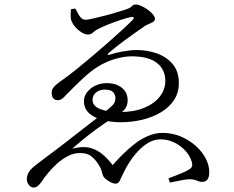

<svg xmlns="http://www.w3.org/2000/svg" viewBox="-20 -780 1040 852"><path d="M128.4 52.2Q117.6 52.2 108.3 41Q98.9 29.8 98.9 12.3Q98.9 3.5 104.8 -10.4Q110.8 -24.4 132.5 -42.7Q144.9 -52.6 168.7 -70.6Q192.4 -88.7 221 -109.7Q249.6 -130.8 274.3 -150.4Q318.1 -185 355.6 -213.8Q393.1 -242.6 427.8 -269.6Q463.2 -297.3 477.7 -311Q492.2 -324.6 492.2 -343.9Q492.2 -359.7 481.9 -371Q471.6 -382.4 444.5 -382.4Q422.1 -382.4 406.4 -369.8Q390.7 -357.2 390.7 -336.8Q390.7 -309.7 423.7 -296.3Q456.7 -282.9 512.2 -282.9Q575 -282.9 620.2 -301.6Q665.3 -320.4 689.5 -351.8Q713.6 -383.3 713.6 -420.8Q713.6 -471.9 676 -501Q638.4 -530.1 564.4 -530.1Q530.7 -530.1 489.9 -518.2Q449.1 -506.2 412.8 -483.1Q383.5 -465 348 -432Q312.5 -399 271.5 -357Q265.2 -349.1 256.1 -342.2Q246.9 -335.3 234.3 -335.3Q224.8 -335.3 217.1 -342.8Q209.4 -350.3 209.4 -369.8Q209.4 -379.7 214.3 -387.7Q219.2 -395.6 231.5 -406Q243.8 -416.3 266.8 -432.3Q289.7 -448.8 322.1 -474.9Q354.5 -501 391 -531.9Q427.4 -562.7 461.7 -593Q496 -623.4 524.2 -649.2Q552.4 -674.9 567.7 -691Q575.1 -698.6 572.8 -702.6Q570.5 -706.6 560.1 -704.2Q539.9 -699.5 514.4 -691.2Q489 -682.9 463.8 -672.9Q438.6 -662.8 417.4 -652.4Q405.8 -647.2 394.3 -636.9Q382.7 -626.6 370.5 -626.6Q357.4 -626.6 341.2 -636.8Q324.9 -647.1 312.3 -662.4Q299.7 -677.7 295.7 -691.6Q293.3 -700.8 293.5 -713.8Q293.6 -726.8 294.8 -739L313.9 -742.2Q319 -734.5 324.8 -722.6Q330.6 -710.8 339.1 -701.5Q347.6 -692.3 359.8 -692.3Q369.4 -692.3 392.8 -697.7Q416.2 -703 443.9 -710.2Q471.6 -717.3 496.6 -725.1Q521.6 -732.9 535.4 -736.9Q556.9 -743.7 564.3 -751.8Q571.8 -760 581.6 -760Q593.2 -760 607.7 -753.3Q622.2 -746.7 636.1 -736.7Q650.1 -726.7 658.8 -715.9Q667.6 -705 667.6 -696.6Q667.6 -688.4 659.8 -683.2Q652.1 -677.9 641.5 -673.9Q631 -669.9 622.9 -664.9Q600.3 -648.6 576.8 -632.3Q553.3 -616 532.6 -600.7Q511.9 -585.4 494.2 -571.3Q476.6 -557.2 463.8 -546Q457.3 -540.3 458.4 -537.4Q459.5 -534.5 468.8 -538Q492.6 -545.8 525.6 -551.9Q558.6 -558 586.9 -558Q634.7 -558 677.2 -542.6Q719.8 -527.2 746.7 -495.1Q773.6 -462.9 773.6 -411.2Q773.6 -368 752 -335.7Q730.5 -303.3 693.7 -281.5Q656.9 -259.6 610.9 -248.6Q564.8 -237.6 515.1 -237.6Q475.3 -237.6 437.9 -246.8Q400.4 -256 376.5 -276.6Q352.5 -297.2 352.5 -331.3Q352.5 -352.7 366.5 -370.8Q380.4 -389 403.1 -400Q425.9 -411.1 453.3 -411.1Q495.1 -411.1 520.6 -390.6Q546.2 -370.2 546.4 -335.7Q546.6 -316.6 538.7 -303.1Q530.8 -289.7 516.6 -279.3Q502.4 -268.9 483.3 -257.7Q444.8 -234.4 408.9 -207.8Q372.9 -181.1 344.6 -157.9Q316.2 -134.6 300.4 -120.3Q342.3 -131.2 372.8 -125.4Q403.4 -119.5 429.1 -99.8Q454.8 -80.1 480 -47.3Q499.1 -69.7 523.8 -94.2Q548.5 -118.8 576.7 -140.9Q604.8 -163 636.6 -176.6Q668.4 -190.3 701.3 -190.3Q742.8 -190.3 780 -175.2Q817.2 -160.1 846.3 -134.7Q875.5 -109.3 892.1 -78.2Q908.6 -47.1 908.6 -15.7Q908.6 4.7 901 15.9Q893.5 27.1 876.6 27.1Q867.5 27.1 860.6 24Q853.6 20.9 844.6 18.1Q835.5 15.4 820.1 15.4Q807.1 15.4 785.3 19.9Q763.4 24.3 734 30.3L727.6 11.4Q757.3 0.2 781 -9.4Q804.8 -19 818.4 -27.5Q828.6 -32.9 831.8 -41.5Q835 -50.1 829.5 -66.5Q821.8 -90.3 801.8 -111.9Q781.8 -133.5 753.4 -147.6Q725 -161.6 692.9 -161.6Q664.5 -161.6 639.3 -147.1Q614.2 -132.6 592.6 -109.3Q571.1 -86.1 554.6 -60.5Q538 -34.8 527.9 -12.7Q517.9 7.3 511.8 21.1Q505.6 35 493.1 35Q482.3 35 468.6 27.4Q454.9 19.8 445.4 11.4Q437.9 3.5 435.7 -4.4Q433.5 -12.3 430.4 -23Q427.3 -33.8 417.1 -50.3Q404.1 -70.9 386 -86Q367.9 -101.1 335.3 -100.9Q306.2 -100.7 281.7 -87.7Q257.2 -74.7 234.2 -55.1Q211.7 -34.3 193.7 -12.7Q175.6 8.8 162.6 28.8Q157.5 36.5 149.2 44.3Q140.8 52.2 128.4 52.2Z"/></svg>

Font: Noto Serif SC ExtraLight
Style: Regular
Weight: 200
Designer: Ryoko NISHIZUKA 西塚涼子 (kana & ideographs); Frank Grießhammer (Latin, Greek & Cyrillic); Wenlong ZHANG 张文龙 (bopomofo); San
Foundry: Adobe
Version: Version 2.002-H1;hotconv 1.1.0;makeotfexe 2.6.0